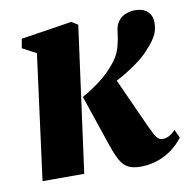

<svg xmlns="http://www.w3.org/2000/svg" viewBox="-68 -619 689 696"><g transform="rotate(-10 276.5 -271.0)"><path d="M35.5 0 96 -460.5 45 -487.5 51 -521.5 238.5 -550.5 261.5 -536 189 0ZM395 10Q367.5 10 350.5 1.5Q333.5 -7 322 -26.8Q310.5 -46.5 298.5 -80.5L232.5 -275Q261.5 -291.5 288 -310.5Q314.5 -329.5 336 -351.2Q357.5 -373 372 -396Q382.5 -414 388.5 -436.8Q394.5 -459.5 397 -483Q399 -509.5 410.8 -524.5Q422.5 -539.5 439 -545.8Q455.5 -552 472.5 -552Q503.5 -552 519.2 -536.5Q535 -521 535 -496.5Q535 -468 523.2 -447Q511.5 -426 494 -408Q479.5 -390 457.8 -372.5Q436 -355 410.2 -338.8Q384.5 -322.5 357.5 -308.8Q330.5 -295 304.5 -284.5L352 -338L446.5 -129.5Q461 -98 469.5 -86.5Q478 -75 491.5 -75Q502.5 -75 514.5 -80.8Q526.5 -86.5 538.5 -100L553 -69.5Q536.5 -47 512.8 -29Q489 -11 459.2 -0.5Q429.5 10 395 10Z"/></g></svg>

Font: Merriweather 60pt Black
Style: Italic
Weight: 900
Italic angle: -7.8°
Version: Version 2.101